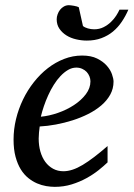

<svg xmlns="http://www.w3.org/2000/svg" viewBox="-20 -707 514 739"><path d="M328.1 -394Q328.1 -403.8 324.2 -413.3Q320.3 -422.9 313.5 -430.2Q306.6 -437.5 296.4 -442.1Q286.1 -446.8 273.9 -446.8Q257.3 -446.8 242.2 -438Q227.1 -429.2 213.1 -414.6Q199.2 -399.9 187.3 -380.9Q175.3 -361.8 165.8 -340.8Q156.2 -319.8 148.9 -298.3Q141.6 -276.9 137.2 -257.8Q168.9 -260.7 202.9 -272.5Q236.8 -284.2 264.6 -302.5Q292.5 -320.8 310.3 -344.2Q328.1 -367.7 328.1 -394ZM417 -393.1Q417 -365.7 404.3 -342.8Q391.6 -319.8 369.9 -301.3Q348.1 -282.7 319.6 -268.3Q291 -253.9 259.5 -243.9Q228 -233.9 195.3 -227.8Q162.6 -221.7 132.8 -220.2Q131.3 -210.4 130.1 -196.8Q128.9 -183.1 128.9 -173.8Q128.9 -146.5 135.5 -123.5Q142.1 -100.6 154.5 -83.7Q167 -66.9 184.6 -57.4Q202.1 -47.9 224.1 -47.9Q257.8 -47.9 298.3 -72.3Q338.9 -96.7 394 -145V-82Q379.9 -68.4 359.4 -52Q338.9 -35.6 312.7 -21.2Q286.6 -6.8 255.9 2.7Q225.1 12.2 190.9 12.2Q175.8 12.2 158 9.3Q140.1 6.3 122.6 -1.2Q105 -8.8 88.6 -22Q72.3 -35.2 59.8 -55.4Q47.4 -75.7 39.8 -103.8Q32.2 -131.8 32.2 -169.9Q32.2 -209.5 41.7 -248.8Q51.3 -288.1 68.6 -324Q85.9 -359.9 110.4 -390.9Q134.8 -421.9 164.1 -444.6Q193.4 -467.3 226.8 -480.2Q260.3 -493.2 295.9 -493.2Q330.6 -493.2 353.8 -481.7Q377 -470.2 391.1 -454.1Q405.3 -438 411.1 -420.9Q417 -403.8 417 -393.1ZM474.1 -669.9Q463.4 -645 448.7 -623.3Q434.1 -601.6 414.6 -585.4Q395 -569.3 370.1 -560.1Q345.2 -550.8 314 -550.8Q293.5 -550.8 272.7 -555.7Q252 -560.5 235.6 -570.8Q219.2 -581.1 208.7 -596.4Q198.2 -611.8 198.2 -632.8Q198.2 -642.1 201.7 -651.9Q205.1 -661.6 211.2 -669.4Q217.3 -677.2 226.1 -682.1Q234.9 -687 245.1 -687Q248.5 -687 253.9 -686.3Q259.3 -685.5 265.1 -684.6Q271 -683.6 275.9 -682.1Q280.8 -680.7 283.2 -679.2L299.3 -606.9Q306.2 -601.1 318.1 -597.7Q330.1 -594.2 342.3 -594.2Q362.3 -594.2 378.4 -602.3Q394.5 -610.4 406.7 -622.1Q418.9 -633.8 427.2 -646.7Q435.5 -659.7 439.9 -669.9Z"/></svg>

Font: Charis SIL Cyr
Style: Italic
Weight: 400
Italic angle: -11°
Foundry: SIL International
Version: Version 5.000